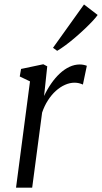

<svg xmlns="http://www.w3.org/2000/svg" viewBox="-20 -860 468 880"><path d="M53.5 0 117.5 -487 70.5 -509.5 76.5 -544 178.5 -565.5 196.5 -556 187 -466.5 182 -420Q196.5 -451 214.8 -477.2Q233 -503.5 254.2 -523.2Q275.5 -543 298.8 -553.8Q322 -564.5 345.5 -564.5Q354 -564.5 362 -563Q370 -561.5 378 -558.5L360 -472.5Q351 -476.5 341.5 -478.8Q332 -481 321.5 -481Q300 -481 278 -471.2Q256 -461.5 236 -443.5Q216 -425.5 199.8 -400.2Q183.5 -375 173 -344L127.5 0ZM223 -641 365 -839.5 427.5 -791.5Q421.5 -782 406.2 -765.5Q391 -749 370.2 -729.2Q349.5 -709.5 326.2 -689.5Q303 -669.5 281 -653.2Q259 -637 242 -627Z"/></svg>

Font: Merriweather 24pt SemiCondensed Light
Style: Italic
Weight: 300
Width: 4
Italic angle: -7.8°
Designer: Eben Sorkin
Foundry: Eben Sorkin
Version: Version 2.101